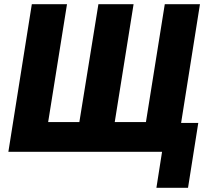

<svg xmlns="http://www.w3.org/2000/svg" viewBox="-20 -725 1016 917"><path d="M727 172 754 0H20L132 -705H300L210 -142H359L450 -705H618L528 -142H677L767 -705H935L845 -138H927L878 172Z"/></svg>

Font: Nunito Sans 10pt Condensed Black
Style: Italic
Weight: 900
Width: 3
Italic angle: -9°
Designer: Vernon Adams
Foundry: Vernon Adams
Version: Version 3.101;gftools[0.9.27]